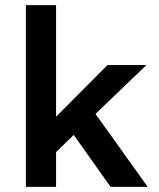

<svg xmlns="http://www.w3.org/2000/svg" viewBox="-20 -730 620 750"><path d="M81 0V-710H199V-274L400 -476H552L353 -285L557 0H412L268 -203L199 -136V0Z"/></svg>

Font: Sometype Mono
Style: Bold
Weight: 700
Monospace: yes
Designer: Ryoichi Tsunekawa
Foundry: Dharma Type
Version: Version 1.000; ttfautohint (v1.8.3)